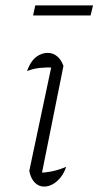

<svg xmlns="http://www.w3.org/2000/svg" viewBox="-20 -682 363 708"><path d="M130 -21 119 -45Q147 -45 173 -50.5Q199 -56 224 -67Q217 -45 204 -28.5Q191 -12 175 -3Q159 6 143 6Q122 6 107.5 -9.5Q93 -25 88 -52L174 -458L183 -433Q149 -434 126 -431.5Q103 -429 80 -420Q87 -441 98 -456Q109 -471 124.5 -479Q140 -487 156 -487Q175 -487 190 -475Q205 -463 214 -439ZM102 -625 110 -662H323L314 -625Z"/></svg>

Font: Piazzolla Thin Thin
Style: Italic
Weight: 250
Italic angle: -11.3°
Version: Version 2.005